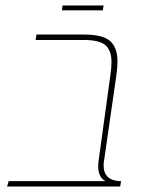

<svg xmlns="http://www.w3.org/2000/svg" viewBox="-20 -686 531 706"><path d="M361 -78Q361 -49 377.5 -34.5Q394 -20 425 -20L422 0H6L12 -20H368Q341 -34 341 -75Q341 -82 343 -98L385 -403Q390 -436 390 -457Q390 -501 367.5 -520Q345 -539 288 -539H111L114 -559H289Q357 -559 384.5 -535.5Q412 -512 412 -459Q412 -438 407 -403L362 -91Q361 -86 361 -78ZM210 -666H361L358 -648H208Z"/></svg>

Font: FiraGO Thin
Style: Italic
Weight: 100
Italic angle: -8°
Designer: bBox Type GmbH
Foundry: bBox Type GmbH
Version: Version 1.001